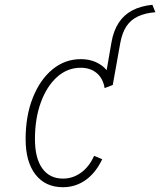

<svg xmlns="http://www.w3.org/2000/svg" viewBox="-20 -770 669 802"><path d="M243 12Q169.5 12 128.2 -41Q87 -94 87 -189Q87 -285.5 116.8 -361Q146.5 -436.5 198.8 -479.8Q251 -523 318 -523Q352 -523 379.8 -510.8Q407.5 -498.5 425.5 -477L445.5 -592.5Q454 -641.5 475.8 -674.8Q497.5 -708 532.5 -726.5Q567.5 -745 616.5 -750L629 -719Q586.5 -715.5 556.5 -701.5Q526.5 -687.5 508.5 -660.8Q490.5 -634 482.5 -591L451 -415L417 -402Q410.5 -442.5 384 -464.8Q357.5 -487 317 -487Q261.5 -487 218.5 -448.5Q175.5 -410 150.8 -342.8Q126 -275.5 126 -189Q126 -109.5 156.5 -66.8Q187 -24 243 -24Q284.5 -24 318.8 -49Q353 -74 373 -119L407 -105Q380 -48 337.8 -18Q295.5 12 243 12Z"/></svg>

Font: Overpass Thin
Style: Italic
Weight: 250
Italic angle: -10°
Designer: Delve Withrington, Dave Bailey, Thomas Jockin
Foundry: Delve Fonts LLC
Version: Version 4.000